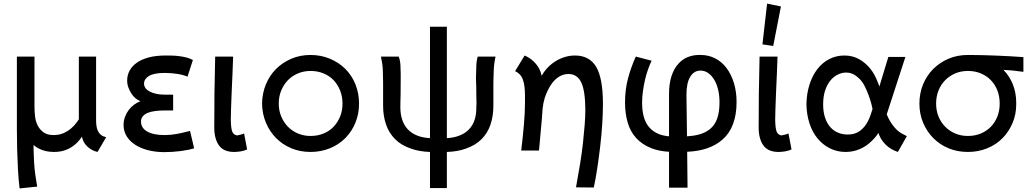

<svg xmlns="http://www.w3.org/2000/svg" viewBox="-20 -838 5763 1069"><path d="M523 8 506 3Q472 -11 454 -36Q442 -52 436 -77Q431 -70 426 -63Q410 -42 388.5 -26Q367 -10 340.5 -1Q314 8 280 8Q232 8 196 -11Q179 -19 167 -31Q167 -15 167 0Q168 35 170 68.5Q172 102 176.5 135Q181 168 187 201L89 211Q83 161 80 106Q77 51 75.5 -5.5Q74 -62 74 -117V-523H172V-245Q172 -219 175 -191Q178 -163 189.5 -140Q201 -117 222 -101.5Q243 -86 278 -86Q309 -86 333 -96.5Q357 -107 376 -123Q395 -139 409 -159Q414 -167 419 -174V-523H515V-170Q515 -129 525 -109Q535 -89 553 -80L571 -74Z M1061 -12Q1048 -8 1028.5 -4Q1009 0 986.5 3Q964 6 940 7.5Q916 9 894 9Q847 9 805.5 -1.5Q764 -12 733.5 -31.5Q703 -51 685.5 -79Q668 -107 668 -142Q668 -166 676 -187.5Q684 -209 697 -226Q710 -243 727 -255.5Q744 -268 761 -274V-275Q748 -280 735 -290.5Q722 -301 712 -316.5Q702 -332 695 -350.5Q688 -369 688 -390Q688 -419 701.5 -444.5Q715 -470 742 -489Q769 -508 809 -518.5Q849 -529 903 -529Q920 -529 938.5 -528.5Q957 -528 977 -525.5Q997 -523 1016 -518.5Q1035 -514 1054 -504L1024 -411Q1013 -416 998.5 -420Q984 -424 967.5 -426.5Q951 -429 933.5 -430.5Q916 -432 898 -432Q866 -432 844 -427.5Q822 -423 808.5 -414.5Q795 -406 788.5 -395.5Q782 -385 782 -372Q782 -358 791 -346.5Q800 -335 815 -327.5Q830 -320 850.5 -315.5Q871 -311 895 -311H944V-223H897Q870 -223 845.5 -220Q821 -217 803.5 -210Q786 -203 775.5 -191Q765 -179 765 -161Q765 -126 799 -106Q833 -86 897 -86Q929 -86 962.5 -92Q996 -98 1038 -109Z M1282 8Q1258 8 1237.5 0.5Q1217 -7 1203 -23.5Q1189 -40 1181 -66.5Q1173 -93 1173 -128Q1173 -269 1174 -317.5Q1175 -366 1176 -417Q1177 -468 1178 -523H1278Q1277 -480 1274.5 -428.5Q1272 -377 1270 -327.5Q1268 -278 1266.5 -236.5Q1265 -195 1265 -171Q1266 -118 1274.5 -102Q1283 -86 1301 -84Q1310 -86 1320 -88.5Q1330 -91 1339 -95L1356 -6Q1339 2 1319 5Q1299 8 1282 8Z M1709 8Q1651 8 1602 -12.5Q1553 -33 1517 -69.5Q1481 -106 1460.5 -155Q1440 -204 1439 -261Q1440 -319 1460.5 -368.5Q1481 -418 1517 -454Q1553 -490 1602 -511Q1651 -532 1709 -532Q1767 -532 1817 -511Q1867 -490 1903 -454Q1939 -418 1959 -368.5Q1979 -319 1979 -261Q1979 -204 1959 -155Q1939 -106 1903 -69.5Q1867 -33 1817 -12.5Q1767 8 1709 8ZM1709 -81Q1748 -81 1781 -94.5Q1814 -108 1837 -132Q1860 -156 1873.5 -189Q1887 -222 1887 -261Q1887 -301 1873.5 -334.5Q1860 -368 1837 -392Q1814 -416 1781 -429.5Q1748 -443 1709 -443Q1672 -443 1639.5 -429.5Q1607 -416 1583.5 -392Q1560 -368 1546 -334.5Q1532 -301 1532 -261Q1532 -222 1546 -189Q1560 -156 1583.5 -132Q1607 -108 1639.5 -94.5Q1672 -81 1709 -81Z M2374 8Q2313 6 2267 -11Q2214 -29 2180 -63Q2146 -97 2129.5 -144.5Q2113 -192 2113 -250V-379Q2113 -413 2111.5 -447.5Q2110 -482 2101 -523H2200Q2208 -502 2209.5 -475.5Q2211 -449 2211 -426Q2211 -415 2211 -403Q2211 -336 2210.5 -314.5Q2210 -293 2209.5 -274Q2209 -255 2209 -241Q2209 -204 2219 -172.5Q2229 -141 2250.5 -118Q2272 -95 2306 -82Q2335 -71 2374 -69V-689H2468V-69Q2506 -71 2535 -82Q2568 -94 2590 -116.5Q2612 -139 2622 -169.5Q2632 -200 2632 -234Q2632 -238 2632 -241Q2633 -250 2633 -262Q2633 -268 2632.5 -280.5Q2632 -293 2632 -314.5Q2632 -336 2631.5 -359Q2631 -382 2630 -403Q2631 -438 2632 -470Q2633 -502 2640 -523H2739Q2730 -481 2729 -446Q2728 -411 2727 -379V-250Q2727 -192 2711 -144.5Q2695 -97 2661 -63Q2627 -29 2575 -11Q2530 6 2468 8V209H2374Z M3187 205Q3200 135 3210 73Q3220 11 3226 -44Q3232 -99 3235.5 -145Q3239 -191 3239 -230Q3238 -335 3215.5 -380.5Q3193 -426 3145 -426Q3115 -426 3089.5 -409Q3064 -392 3045 -362Q3026 -332 3013 -293Q3004 -264 3001 -232Q2999 -205 2997 -177Q2990 -94 2981 0H2882Q2891 -74 2897 -143.5Q2903 -213 2903 -268Q2903 -277 2903 -285Q2903 -295 2903 -303Q2903 -330 2900.5 -353Q2898 -376 2891.5 -394Q2885 -412 2874 -423.5Q2863 -435 2848 -442L2901 -529Q2930 -516 2949.5 -497.5Q2969 -479 2982 -456Q2991 -438 2996 -416Q3001 -425 3006 -433Q3026 -462 3053.5 -483.5Q3081 -505 3114 -517Q3147 -529 3181 -529Q3262 -529 3299.5 -465.5Q3337 -402 3337 -259Q3337 -208 3333 -146Q3329 -84 3321.5 -21Q3314 42 3305 101.5Q3296 161 3286 206Z M3705 207V7Q3649 4 3606 -13Q3554 -34 3521.5 -70Q3489 -106 3474.5 -156.5Q3460 -207 3460 -267Q3460 -340 3477 -403Q3494 -466 3520 -523L3608 -500Q3597 -477 3587.5 -450Q3578 -423 3571 -392.5Q3564 -362 3559.5 -329.5Q3555 -297 3555 -265Q3555 -224 3564 -189.5Q3573 -155 3593.5 -130.5Q3614 -106 3647 -92Q3672 -82 3705 -79V-315Q3705 -372 3718.5 -413.5Q3732 -455 3755.5 -481.5Q3779 -508 3809 -520Q3839 -532 3872 -532Q3874 -532 3877 -532Q3879 -532 3881 -532Q3924 -532 3961 -513.5Q3998 -495 4024.5 -460Q4051 -425 4066 -376.5Q4081 -328 4081 -270Q4081 -130 4003 -61Q3931 2 3806 7L3808 207ZM3822 -409Q3802 -375 3802 -311Q3802 -308 3802 -305L3805 -79Q3841 -81 3871 -89Q3909 -99 3935 -121Q3961 -143 3973.5 -179.5Q3986 -216 3986 -268Q3986 -306 3978.5 -338Q3971 -370 3957 -393.5Q3943 -417 3923.5 -431Q3904 -445 3880 -445Q3843 -445 3822 -409Z M4313 8Q4289 8 4268.5 0.5Q4248 -7 4234 -23.5Q4220 -40 4212 -66.5Q4204 -93 4204 -128Q4204 -269 4205 -317.5Q4206 -366 4207 -417Q4208 -468 4209 -523H4309Q4308 -480 4305.5 -428.5Q4303 -377 4301 -327.5Q4299 -278 4297.5 -236.5Q4296 -195 4296 -171Q4297 -118 4305.5 -102Q4314 -86 4332 -84Q4341 -86 4351 -88.5Q4361 -91 4370 -95L4387 -6Q4370 2 4350 5Q4330 8 4313 8ZM4328 -802 4285 -582 4225 -591 4251 -818Z M4979 8 4959 0Q4941 -8 4925.5 -20Q4910 -32 4896.5 -49Q4883 -66 4874 -88Q4873 -93 4871 -98Q4852 -69 4827 -47Q4799 -21 4763.5 -6.5Q4728 8 4688 8Q4641 8 4601 -12Q4561 -32 4532 -67Q4503 -102 4487 -151Q4471 -200 4470 -258Q4471 -316 4486.5 -365.5Q4502 -415 4529.5 -451.5Q4557 -488 4596 -508.5Q4635 -529 4681 -529Q4726 -529 4761.5 -509.5Q4797 -490 4823.5 -458Q4850 -426 4866 -383Q4872 -370 4876 -356L4926 -521H5021L4917 -201Q4927 -178 4937 -161Q4949 -142 4961 -128Q4973 -114 4984.5 -105.5Q4996 -97 5006 -92L5029 -80ZM4827 -198Q4833 -215 4838 -231Q4835 -244 4832 -258Q4825 -284 4815.5 -309.5Q4806 -335 4794.5 -358Q4783 -381 4767 -397.5Q4751 -414 4732.5 -424Q4714 -434 4690 -434Q4668 -434 4645 -423Q4622 -412 4604 -390.5Q4586 -369 4574.5 -335.5Q4563 -302 4563 -257Q4563 -214 4574 -182Q4585 -150 4603.5 -129.5Q4622 -109 4646.5 -99Q4671 -89 4699 -89Q4737 -89 4761.5 -105Q4786 -121 4802 -145.5Q4818 -170 4827 -198Z M5369 8Q5310 8 5261 -12.5Q5212 -33 5176 -69.5Q5140 -106 5119.5 -155Q5099 -204 5099 -261Q5099 -319 5119.5 -368.5Q5140 -418 5176 -454Q5212 -490 5261 -511Q5310 -532 5369 -532Q5370 -532 5371 -532Q5412 -532 5450 -531Q5488 -530 5525.5 -528.5Q5563 -527 5600.5 -525Q5638 -523 5678 -520V-438Q5651 -441 5634 -443.5Q5617 -446 5597 -447Q5584 -448 5567 -449Q5600 -415 5619 -369Q5638 -321 5638 -267Q5638 -264 5638 -261Q5638 -258 5638 -256Q5638 -202 5618 -154Q5598 -106 5562.5 -69.5Q5527 -33 5477 -12.5Q5427 8 5369 8ZM5369 -81Q5408 -81 5440.5 -94.5Q5473 -108 5496.5 -132Q5520 -156 5533 -189Q5546 -222 5546 -261Q5546 -301 5533 -334.5Q5520 -368 5496.5 -392Q5473 -416 5440.5 -429.5Q5408 -443 5369 -443Q5331 -443 5299 -429.5Q5267 -416 5243 -392Q5219 -368 5205.5 -334.5Q5192 -301 5192 -261Q5192 -222 5205.5 -189Q5219 -156 5243 -132Q5267 -108 5299 -94.5Q5331 -81 5369 -81Z"/></svg>

Font: Rising Sun Medium
Style: Regular
Weight: 500
Designer: Matt McInerney, Pablo Impallari, Rodrigo Fuenzalida (Raleway font), Stephen Hutchings (Greek), Cristiano Sobral (main ch
Foundry: The Rising Sun Project Authors
Version: Version 4.327; ttfautohint (v1.8.4.7-5d5b-dirty)